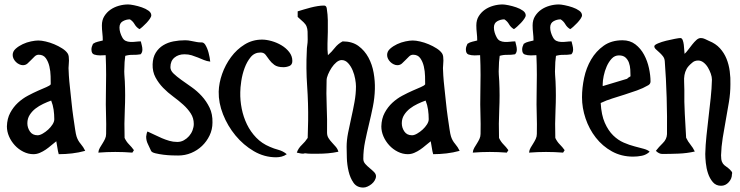

<svg xmlns="http://www.w3.org/2000/svg" viewBox="-20 -693 3328 863"><path d="M152 -511Q166 -511 185.5 -506.5Q205 -502 224 -494Q243 -486 259.5 -475.5Q276 -465 284 -453Q288 -447 289 -438.5Q290 -430 290 -421Q290 -412 289 -403Q288 -394 288 -387Q288 -378 289.5 -354Q291 -330 294.5 -299Q298 -268 301.5 -233Q305 -198 309.5 -167Q314 -136 317.5 -112.5Q321 -89 324 -80Q330 -61 342.5 -46.5Q355 -32 363 -15Q334 -7 304 -3.5Q274 0 244 0Q240 -14 238 -29Q236 -44 233 -58Q221 -49 209.5 -39Q198 -29 185.5 -20.5Q173 -12 159 -6Q145 0 130 0Q107 0 85 -11Q63 -22 46.5 -40Q30 -58 20.5 -80Q11 -102 11 -125Q12 -160 26 -186Q40 -212 60.5 -231Q81 -250 105.5 -263Q130 -276 151.5 -285.5Q173 -295 188.5 -301.5Q204 -308 208 -314Q208 -328 207.5 -350.5Q207 -373 202 -394.5Q197 -416 186 -431.5Q175 -447 154 -447Q144 -447 136 -439.5Q128 -432 120 -423.5Q112 -415 103.5 -407.5Q95 -400 83 -400Q75 -400 66.5 -404Q58 -408 51.5 -414.5Q45 -421 41 -429Q37 -437 37 -446Q37 -462 50.5 -474Q64 -486 82 -494.5Q100 -503 119.5 -507Q139 -511 152 -511ZM103 -139Q103 -119 114.5 -102Q126 -85 149 -85Q159 -85 172 -92.5Q185 -100 196.5 -110.5Q208 -121 216 -133.5Q224 -146 224 -157Q224 -179 221 -200Q218 -221 210 -241Q193 -235 174 -226Q155 -217 139.5 -205Q124 -193 113.5 -176.5Q103 -160 103 -139Z M556 -673Q565 -673 582.5 -669.5Q600 -666 617.5 -660Q635 -654 647.5 -645Q660 -636 660 -624Q660 -618 653.5 -608.5Q647 -599 638.5 -590Q630 -581 621 -573Q612 -565 607 -562Q593 -570 585 -584Q577 -598 564 -606Q547 -606 532 -597.5Q517 -589 517 -569Q517 -558 520.5 -546.5Q524 -535 529 -526Q535 -514 544.5 -509.5Q554 -505 566 -504.5Q578 -504 590 -505.5Q602 -507 613 -507Q615 -498 617.5 -488.5Q620 -479 620 -470Q620 -457 612 -449Q595 -446 577.5 -446.5Q560 -447 543 -442Q541 -428 540 -414Q539 -400 539 -386Q538 -372 539 -357.5Q540 -343 541 -328Q544 -264 541 -200.5Q538 -137 540 -73Q548 -56 560 -44Q572 -32 582 -18L575 -7Q498 -13 422 -7Q423 -19 429 -29Q435 -39 441 -48.5Q447 -58 452 -68.5Q457 -79 457 -91Q458 -136 456.5 -179.5Q455 -223 456 -268Q457 -313 457 -356.5Q457 -400 455 -445L430 -444Q415 -444 403 -448Q391 -452 391 -471Q391 -482 398 -496Q408 -503 419.5 -505.5Q431 -508 442 -511Q442 -528 440 -545Q438 -562 438 -579Q438 -603 449 -620.5Q460 -638 476.5 -649.5Q493 -661 514 -667Q535 -673 556 -673Z M812 -512Q826 -512 839 -509Q852 -506 865 -504Q875 -502 885 -502.5Q895 -503 902 -493Q912 -477 917.5 -456Q923 -435 925 -416Q909 -418 896 -423.5Q883 -429 869.5 -434.5Q856 -440 841.5 -444.5Q827 -449 809 -449Q782 -449 764 -434Q746 -419 746 -391Q746 -376 760 -362.5Q774 -349 795 -334Q816 -319 841 -301.5Q866 -284 887 -261Q908 -238 922 -209Q936 -180 935 -142Q935 -111 922 -84Q909 -57 888 -37Q867 -17 839.5 -5.5Q812 6 781 6Q772 6 753.5 5.5Q735 5 715 2.5Q695 0 678.5 -4Q662 -8 659 -15Q652 -31 644.5 -46Q637 -61 637 -79Q638 -85 639 -91Q640 -97 643 -102Q659 -95 675 -87Q691 -79 707.5 -72Q724 -65 741 -60Q758 -55 777 -55Q793 -55 806.5 -62.5Q820 -70 830 -81.5Q840 -93 845.5 -107.5Q851 -122 851 -136Q851 -162 837.5 -183Q824 -204 803.5 -222.5Q783 -241 758.5 -259Q734 -277 713.5 -298Q693 -319 679 -345Q665 -371 666 -404Q667 -435 680 -456Q693 -477 713.5 -489.5Q734 -502 759.5 -507Q785 -512 812 -512Z M1158 -515Q1177 -515 1200.5 -508.5Q1224 -502 1245 -489.5Q1266 -477 1280 -459Q1294 -441 1294 -419Q1294 -402 1281 -396.5Q1268 -391 1254 -391Q1227 -391 1213 -401.5Q1199 -412 1190.5 -424Q1182 -436 1174 -446.5Q1166 -457 1151 -457Q1124 -457 1107 -436.5Q1090 -416 1079.5 -387.5Q1069 -359 1064.5 -328.5Q1060 -298 1060 -279Q1059 -242 1066.5 -204.5Q1074 -167 1090 -134Q1106 -101 1131.5 -74.5Q1157 -48 1193 -33Q1211 -25 1231.5 -19.5Q1252 -14 1269 0Q1258 8 1245.5 11Q1233 14 1221 14Q1168 14 1121 -13.5Q1074 -41 1038.5 -84Q1003 -127 982.5 -179Q962 -231 963 -281Q964 -320 978.5 -361Q993 -402 1018.5 -436.5Q1044 -471 1079.5 -493Q1115 -515 1158 -515Z M1318 -642Q1331 -646 1346 -650.5Q1361 -655 1376.5 -659Q1392 -663 1407.5 -665.5Q1423 -668 1436 -668Q1443 -668 1446 -663Q1449 -658 1449 -653Q1453 -628 1453.5 -602Q1454 -576 1453.5 -549.5Q1453 -523 1452 -496.5Q1451 -470 1454 -445Q1471 -460 1485 -478Q1499 -496 1520 -507Q1563 -507 1591 -486.5Q1619 -466 1636 -434.5Q1653 -403 1659.5 -365.5Q1666 -328 1665 -293Q1664 -253 1656 -213.5Q1648 -174 1638.5 -135Q1629 -96 1621 -57Q1613 -18 1613 21Q1613 34 1622 44Q1631 54 1641.5 62.5Q1652 71 1661 80Q1670 89 1670 99Q1670 108 1664.5 117.5Q1659 127 1650.5 134Q1642 141 1632 145.5Q1622 150 1613 150Q1584 150 1569 128.5Q1554 107 1547 77.5Q1540 48 1539 17Q1538 -14 1538 -33Q1538 -62 1544.5 -95.5Q1551 -129 1559 -164Q1567 -199 1573.5 -235Q1580 -271 1580 -305Q1580 -318 1576.5 -338Q1573 -358 1565 -377Q1557 -396 1544.5 -409.5Q1532 -423 1516 -423Q1504 -423 1492 -413Q1480 -403 1470.5 -388.5Q1461 -374 1454.5 -358.5Q1448 -343 1448 -332Q1446 -273 1448.5 -215Q1451 -157 1450 -97Q1450 -83 1456.5 -72.5Q1463 -62 1472 -52.5Q1481 -43 1489.5 -33Q1498 -23 1501 -11Q1478 -6 1454.5 -4Q1431 -2 1408 -2Q1394 -2 1379.5 -2Q1365 -2 1351 -4Q1343 -1 1333 -3Q1323 -5 1314 -7Q1321 -27 1336.5 -41.5Q1352 -56 1363 -73L1365 -150Q1366 -228 1360.5 -307Q1355 -386 1359 -464Q1359 -477 1361 -489.5Q1363 -502 1363 -515Q1363 -538 1362.5 -551Q1362 -564 1358 -574Q1354 -584 1344.5 -593Q1335 -602 1318 -617Z M1835 -511Q1849 -511 1868.5 -506.5Q1888 -502 1907 -494Q1926 -486 1942.5 -475.5Q1959 -465 1967 -453Q1971 -447 1972 -438.5Q1973 -430 1973 -421Q1973 -412 1972 -403Q1971 -394 1971 -387Q1971 -378 1972.5 -354Q1974 -330 1977.5 -299Q1981 -268 1984.5 -233Q1988 -198 1992.5 -167Q1997 -136 2000.5 -112.5Q2004 -89 2007 -80Q2013 -61 2025.5 -46.5Q2038 -32 2046 -15Q2017 -7 1987 -3.5Q1957 0 1927 0Q1923 -14 1921 -29Q1919 -44 1916 -58Q1904 -49 1892.5 -39Q1881 -29 1868.5 -20.5Q1856 -12 1842 -6Q1828 0 1813 0Q1790 0 1768 -11Q1746 -22 1729.5 -40Q1713 -58 1703.5 -80Q1694 -102 1694 -125Q1695 -160 1709 -186Q1723 -212 1743.5 -231Q1764 -250 1788.5 -263Q1813 -276 1834.5 -285.5Q1856 -295 1871.5 -301.5Q1887 -308 1891 -314Q1891 -328 1890.5 -350.5Q1890 -373 1885 -394.5Q1880 -416 1869 -431.5Q1858 -447 1837 -447Q1827 -447 1819 -439.5Q1811 -432 1803 -423.5Q1795 -415 1786.5 -407.5Q1778 -400 1766 -400Q1758 -400 1749.5 -404Q1741 -408 1734.5 -414.5Q1728 -421 1724 -429Q1720 -437 1720 -446Q1720 -462 1733.5 -474Q1747 -486 1765 -494.5Q1783 -503 1802.5 -507Q1822 -511 1835 -511ZM1786 -139Q1786 -119 1797.5 -102Q1809 -85 1832 -85Q1842 -85 1855 -92.5Q1868 -100 1879.5 -110.5Q1891 -121 1899 -133.5Q1907 -146 1907 -157Q1907 -179 1904 -200Q1901 -221 1893 -241Q1876 -235 1857 -226Q1838 -217 1822.5 -205Q1807 -193 1796.5 -176.5Q1786 -160 1786 -139Z M2239 -673Q2248 -673 2265.5 -669.5Q2283 -666 2300.5 -660Q2318 -654 2330.5 -645Q2343 -636 2343 -624Q2343 -618 2336.5 -608.5Q2330 -599 2321.5 -590Q2313 -581 2304 -573Q2295 -565 2290 -562Q2276 -570 2268 -584Q2260 -598 2247 -606Q2230 -606 2215 -597.5Q2200 -589 2200 -569Q2200 -558 2203.5 -546.5Q2207 -535 2212 -526Q2218 -514 2227.5 -509.5Q2237 -505 2249 -504.5Q2261 -504 2273 -505.5Q2285 -507 2296 -507Q2298 -498 2300.5 -488.5Q2303 -479 2303 -470Q2303 -457 2295 -449Q2278 -446 2260.5 -446.5Q2243 -447 2226 -442Q2224 -428 2223 -414Q2222 -400 2222 -386Q2221 -372 2222 -357.5Q2223 -343 2224 -328Q2227 -264 2224 -200.5Q2221 -137 2223 -73Q2231 -56 2243 -44Q2255 -32 2265 -18L2258 -7Q2181 -13 2105 -7Q2106 -19 2112 -29Q2118 -39 2124 -48.5Q2130 -58 2135 -68.5Q2140 -79 2140 -91Q2141 -136 2139.5 -179.5Q2138 -223 2139 -268Q2140 -313 2140 -356.5Q2140 -400 2138 -445L2113 -444Q2098 -444 2086 -448Q2074 -452 2074 -471Q2074 -482 2081 -496Q2091 -503 2102.5 -505.5Q2114 -508 2125 -511Q2125 -528 2123 -545Q2121 -562 2121 -579Q2121 -603 2132 -620.5Q2143 -638 2159.5 -649.5Q2176 -661 2197 -667Q2218 -673 2239 -673Z M2492 -673Q2501 -673 2518.5 -669.5Q2536 -666 2553.5 -660Q2571 -654 2583.5 -645Q2596 -636 2596 -624Q2596 -618 2589.5 -608.5Q2583 -599 2574.5 -590Q2566 -581 2557 -573Q2548 -565 2543 -562Q2529 -570 2521 -584Q2513 -598 2500 -606Q2483 -606 2468 -597.5Q2453 -589 2453 -569Q2453 -558 2456.5 -546.5Q2460 -535 2465 -526Q2471 -514 2480.5 -509.5Q2490 -505 2502 -504.5Q2514 -504 2526 -505.5Q2538 -507 2549 -507Q2551 -498 2553.5 -488.5Q2556 -479 2556 -470Q2556 -457 2548 -449Q2531 -446 2513.5 -446.5Q2496 -447 2479 -442Q2477 -428 2476 -414Q2475 -400 2475 -386Q2474 -372 2475 -357.5Q2476 -343 2477 -328Q2480 -264 2477 -200.5Q2474 -137 2476 -73Q2484 -56 2496 -44Q2508 -32 2518 -18L2511 -7Q2434 -13 2358 -7Q2359 -19 2365 -29Q2371 -39 2377 -48.5Q2383 -58 2388 -68.5Q2393 -79 2393 -91Q2394 -136 2392.5 -179.5Q2391 -223 2392 -268Q2393 -313 2393 -356.5Q2393 -400 2391 -445L2366 -444Q2351 -444 2339 -448Q2327 -452 2327 -471Q2327 -482 2334 -496Q2344 -503 2355.5 -505.5Q2367 -508 2378 -511Q2378 -528 2376 -545Q2374 -562 2374 -579Q2374 -603 2385 -620.5Q2396 -638 2412.5 -649.5Q2429 -661 2450 -667Q2471 -673 2492 -673Z M2778 -512Q2812 -512 2836 -493.5Q2860 -475 2875 -447Q2890 -419 2897 -386.5Q2904 -354 2904 -327Q2904 -316 2894 -310Q2870 -296 2843 -286.5Q2816 -277 2788 -268Q2760 -259 2732.5 -250.5Q2705 -242 2680 -230Q2683 -176 2698.5 -141Q2714 -106 2736 -84.5Q2758 -63 2783.5 -52Q2809 -41 2832.5 -35Q2856 -29 2874 -24Q2892 -19 2900 -11Q2885 3 2865.5 7Q2846 11 2826 11Q2773 11 2730.5 -12.5Q2688 -36 2658 -74.5Q2628 -113 2612 -160.5Q2596 -208 2596 -256Q2596 -298 2605.5 -343Q2615 -388 2637 -425.5Q2659 -463 2693.5 -487.5Q2728 -512 2778 -512ZM2689 -315V-306L2799 -339Q2802 -343 2806 -345Q2810 -347 2814 -350Q2814 -364 2813 -380.5Q2812 -397 2807 -411Q2802 -425 2791.5 -434.5Q2781 -444 2762 -444Q2743 -444 2729.5 -429.5Q2716 -415 2707 -394.5Q2698 -374 2693.5 -352Q2689 -330 2689 -315Z M3038 -522Q3045 -522 3048.5 -513Q3052 -504 3053.5 -492Q3055 -480 3055.5 -468.5Q3056 -457 3057 -451Q3064 -457 3073 -469Q3082 -481 3091.5 -493Q3101 -505 3110.5 -513.5Q3120 -522 3130 -522Q3140 -522 3149 -517.5Q3158 -513 3167 -509Q3197 -497 3216 -476Q3235 -455 3245.5 -429Q3256 -403 3260 -373Q3264 -343 3263 -314Q3263 -275 3256.5 -235Q3250 -195 3242.5 -154.5Q3235 -114 3228.5 -73.5Q3222 -33 3221 5Q3221 24 3225 34Q3229 44 3236.5 50Q3244 56 3252.5 62Q3261 68 3270 80Q3272 85 3270 90Q3270 110 3255.5 126Q3241 142 3221 142Q3198 142 3184 125.5Q3170 109 3162.5 86.5Q3155 64 3152.5 39.5Q3150 15 3150 -1Q3151 -41 3155.5 -83.5Q3160 -126 3165 -168.5Q3170 -211 3174.5 -253Q3179 -295 3180 -335Q3180 -347 3175 -361.5Q3170 -376 3162 -389.5Q3154 -403 3142.5 -412Q3131 -421 3118 -421Q3101 -421 3090 -410Q3073 -396 3066 -383Q3059 -370 3056.5 -355.5Q3054 -341 3055 -324.5Q3056 -308 3056 -289Q3055 -235 3058 -181.5Q3061 -128 3064 -74Q3072 -57 3083.5 -43Q3095 -29 3103 -12Q3068 -4 3030 -2.5Q2992 -1 2957 -1Q2942 -1 2928 -15Q2941 -32 2959 -49.5Q2977 -67 2978 -90Q2979 -169 2976.5 -254.5Q2974 -340 2968 -418Q2967 -431 2959.5 -440.5Q2952 -450 2943.5 -457.5Q2935 -465 2928 -471.5Q2921 -478 2921 -485Q2921 -491 2937.5 -498Q2954 -505 2974.5 -510Q2995 -515 3013.5 -518.5Q3032 -522 3038 -522Z"/></svg>

Font: Teutonic
Style: Regular
Weight: 400
Designer: Peter Wiegel
Foundry: Peter Wiegel
Version: 1.000